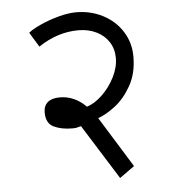

<svg xmlns="http://www.w3.org/2000/svg" viewBox="-50 -660 700 774"><g transform="rotate(-5 300.0 -272.5)"><path d="M230 -148Q187.5 -148 156.2 -162.5Q125 -177 125 -222Q125 -248.5 141.8 -262.8Q158.5 -277 191 -277Q250 -277 297 -230Q328 -239.5 359 -269Q390 -298.5 410 -338Q430 -377.5 430 -415Q430 -452 412 -480.2Q394 -508.5 361.8 -524.2Q329.5 -540 289 -540Q204.5 -540 127 -488L91 -547Q105 -559.5 139.2 -575.2Q173.5 -591 213.8 -602Q254 -613 286 -613Q345 -613 394.2 -587.5Q443.5 -562 472.2 -516.8Q501 -471.5 501 -415Q501 -347.5 473.2 -298.2Q445.5 -249 408.5 -220.5Q371.5 -192 338 -180L465 25L405 68L266 -154Q255 -150.5 247.8 -149.2Q240.5 -148 230 -148Z"/></g></svg>

Font: JuliaMono Italic
Style: Regular
Weight: 400
Italic angle: -9°
Monospace: yes
Designer: cormullion
Foundry: corm
Version: Version 0.049; ttfautohint (v1.8.4)